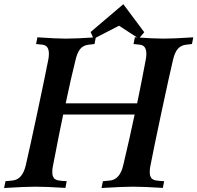

<svg xmlns="http://www.w3.org/2000/svg" viewBox="-35 -916 963 937"><path d="M460.4 1.5 467.3 -31.7 503.4 -35.2Q550.3 -41 566.4 -109.4Q598.1 -243.2 622.1 -356.9H273.4Q263.2 -308.6 253.7 -261.2Q244.1 -213.9 235.6 -168.7Q227.1 -123.5 223.1 -105Q220.2 -90.8 220.2 -78.1Q220.2 -70.3 220.9 -64.5Q221.7 -58.6 224.1 -54.2Q226.6 -49.8 228.3 -46.6Q230 -43.5 235.1 -41Q240.2 -38.6 242.7 -37.4Q245.1 -36.1 252.9 -35.2Q260.7 -34.2 263.7 -33.7Q266.6 -33.2 276.9 -32.7Q287.1 -32.2 290.5 -31.7L284.2 1Q189.5 -4.9 137.7 -4.9Q89.4 -4.9 -15.1 1.5L-8.3 -31.7L27.8 -35.2Q74.7 -41 90.8 -109.4Q109.4 -189 147.5 -367.9Q185.5 -546.9 201.2 -627.4Q203.6 -640.6 203.6 -653.8Q203.6 -694.3 172.4 -697.8L141.1 -701.2L147.5 -733.9Q241.7 -727.5 287.1 -727.5Q337.4 -727.5 432.6 -733.9L426.3 -701.2L397 -697.8Q371.6 -694.8 356.9 -677.5Q342.3 -660.2 333.5 -623Q311 -533.2 285.6 -411.6H634.3Q653.3 -502 676.8 -627.4Q679.2 -640.6 679.2 -653.8Q679.2 -694.3 647.9 -697.8L616.7 -701.2L623 -733.9Q717.3 -727.5 762.7 -727.5Q813 -727.5 908.2 -733.9L901.9 -701.2L872.6 -697.8Q847.7 -694.8 832.5 -677.2Q817.4 -659.7 809.1 -623Q791 -546.4 752.9 -367.9Q714.8 -189.5 698.7 -105Q695.8 -91.3 695.8 -78.1Q695.8 -70.3 696.5 -64.5Q697.3 -58.6 699.7 -54.2Q702.1 -49.8 703.9 -46.6Q705.6 -43.5 710.7 -41Q715.8 -38.6 718.3 -37.4Q720.7 -36.1 728.5 -35.2Q736.3 -34.2 739.3 -33.7Q742.2 -33.2 752.4 -32.7Q762.7 -32.2 766.1 -31.7L759.8 1Q665 -4.9 613.3 -4.9Q564.9 -4.9 460.4 1.5ZM407.2 -759.8 566.9 -895.5 668.9 -758.8 642.6 -727.5 545.9 -790.5Q475.6 -754.9 421.9 -726.6Z"/></svg>

Font: Flanker
Style: Bold Italic
Weight: 700
Italic angle: -12°
Designer: Flanker
Version: Version 2.000